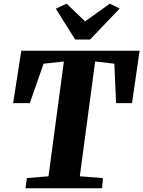

<svg xmlns="http://www.w3.org/2000/svg" viewBox="-20 -1017 774 1037"><path d="M118 0 125 -55 242 -65 325 -685 215.5 -673 141 -460H51L95 -743H734L693 -460H607L597.5 -673L494 -685L411 -65L536 -55L531 0ZM386 -803.5 281.5 -970 340 -997Q365 -973 390 -949.2Q415 -925.5 439.5 -901.5Q473 -925.5 506.2 -949.2Q539.5 -973 573 -997L626.5 -971L466.5 -803.5Z"/></svg>

Font: Merriweather 20pt Black
Style: Italic
Weight: 900
Italic angle: -7.8°
Version: Version 2.101